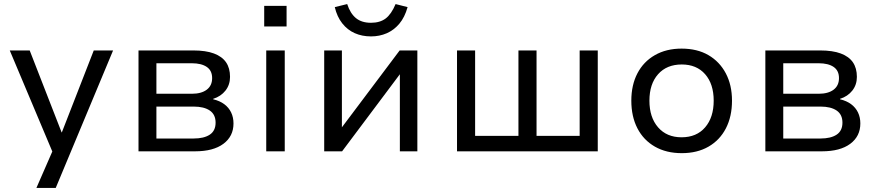

<svg xmlns="http://www.w3.org/2000/svg" viewBox="-20 -744 4314 944"><path d="M159 180 252 -33V36L28 -496H126L283 -93H284L441 -496H536L254 180Z M661 0V-496H930Q992 -496 1032 -481Q1072 -466 1091.5 -437.5Q1111 -409 1111 -366Q1111 -327 1088.5 -298.5Q1066 -270 1028 -258V-256Q1061 -248 1083 -231.5Q1105 -215 1116.5 -191Q1128 -167 1128 -137Q1128 -74 1078.5 -37Q1029 0 939 0ZM749 -63H932Q983 -63 1011.5 -82Q1040 -101 1040 -141Q1040 -181 1011.5 -200.5Q983 -220 932 -220H749ZM749 -283H923Q970 -283 996.5 -303Q1023 -323 1023 -360Q1023 -397 996.5 -415Q970 -433 923 -433H749Z M1279 -614V-715H1389V-614ZM1289 0V-496H1380V0Z M1574 0V-496H1661V-118L1945 -496H2032V0H1946V-379L1662 0ZM1804 -565Q1760 -565 1724 -581Q1688 -597 1662.5 -629.5Q1637 -662 1626 -709L1687 -724Q1702 -678 1730 -655Q1758 -632 1804 -632Q1848 -632 1876 -653Q1904 -674 1925 -724L1984 -709Q1970 -659 1943.5 -627.5Q1917 -596 1881.5 -580.5Q1846 -565 1804 -565Z M2227 0V-496H2316V-76H2529V-496H2618V-76H2830V-496H2919V0Z M3332 9Q3256 9 3200 -23Q3144 -55 3114 -113Q3084 -171 3084 -249Q3084 -326 3114 -383.5Q3144 -441 3200 -473Q3256 -505 3331 -505Q3408 -505 3463 -473Q3518 -441 3548.5 -383.5Q3579 -326 3579 -249Q3579 -171 3549 -113Q3519 -55 3463.5 -23Q3408 9 3332 9ZM3331 -69Q3405 -69 3447 -118Q3489 -167 3489 -249Q3489 -331 3447 -379Q3405 -427 3332 -427Q3258 -427 3215.5 -379Q3173 -331 3173 -249Q3173 -167 3215.5 -118Q3258 -69 3331 -69Z M3743 0V-496H4012Q4074 -496 4114 -481Q4154 -466 4173.5 -437.5Q4193 -409 4193 -366Q4193 -327 4170.5 -298.5Q4148 -270 4110 -258V-256Q4143 -248 4165 -231.5Q4187 -215 4198.5 -191Q4210 -167 4210 -137Q4210 -74 4160.5 -37Q4111 0 4021 0ZM3831 -63H4014Q4065 -63 4093.5 -82Q4122 -101 4122 -141Q4122 -181 4093.5 -200.5Q4065 -220 4014 -220H3831ZM3831 -283H4005Q4052 -283 4078.5 -303Q4105 -323 4105 -360Q4105 -397 4078.5 -415Q4052 -433 4005 -433H3831Z"/></svg>

Font: Nunito Sans 7pt
Style: Regular
Weight: 400
Designer: Vernon Adams
Foundry: Vernon Adams
Version: Version 3.101;gftools[0.9.27]